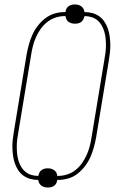

<svg xmlns="http://www.w3.org/2000/svg" viewBox="-20 -797 540 859"><path d="M194 42Q186 42 178.5 40Q171 38 165 33.5Q159 29 155.5 22.5Q152 16 151 8Q133 8 116 3.5Q99 -1 85 -11Q71 -21 61.5 -35.5Q52 -50 46.5 -66Q41 -82 38.5 -99.5Q36 -117 35.5 -135Q35 -153 37 -171.5Q39 -190 42 -208L99 -553Q103 -575 109 -597Q115 -619 124.5 -640.5Q134 -662 149 -681.5Q164 -701 183 -715.5Q202 -730 224.5 -736.5Q247 -743 269 -743H273V-744Q274 -752 277.5 -758.5Q281 -765 287.5 -769.5Q294 -774 301 -775.5Q308 -777 315 -777Q323 -777 330.5 -775Q338 -773 344 -768.5Q350 -764 353.5 -757.5Q357 -751 358 -743Q376 -743 393 -738.5Q410 -734 424 -724Q438 -714 447.5 -699.5Q457 -685 462.5 -669Q468 -653 470.5 -635.5Q473 -618 473.5 -600Q474 -582 472 -563.5Q470 -545 467 -527L410 -182Q406 -160 400 -138Q394 -116 384.5 -94.5Q375 -73 360 -53.5Q345 -34 326.5 -19.5Q308 -5 285 1.5Q262 8 240 8H236V9Q235 17 231.5 23.5Q228 30 221.5 34.5Q215 39 208 40.5Q201 42 194 42ZM151 -10 152 -11Q153 -18 156.5 -25Q160 -32 166.5 -36.5Q173 -41 180 -42.5Q187 -44 194 -44Q202 -44 209 -42Q216 -40 222.5 -35.5Q229 -31 232.5 -24Q236 -17 236 -10H240Q260 -10 280.5 -16.5Q301 -23 318 -36.5Q335 -50 347.5 -68Q360 -86 368.5 -105.5Q377 -125 382 -145Q387 -165 390 -185L447 -530Q450 -546 452 -562Q454 -578 454 -594Q454 -610 452.5 -625.5Q451 -641 446.5 -656Q442 -671 434.5 -684Q427 -697 415.5 -706.5Q404 -716 389 -720.5Q374 -725 358 -725V-724Q356 -717 352.5 -710Q349 -703 343 -698.5Q337 -694 329.5 -692.5Q322 -691 315 -691Q307 -691 300 -693Q293 -695 286.5 -699.5Q280 -704 277 -711Q274 -718 273 -725H269Q249 -725 229 -718.5Q209 -712 191.5 -698.5Q174 -685 161.5 -667Q149 -649 140.5 -629.5Q132 -610 127 -590Q122 -570 119 -550L62 -205Q59 -189 57 -173Q55 -157 55 -141Q55 -125 56.5 -109.5Q58 -94 62.5 -79Q67 -64 74.5 -51Q82 -38 93.5 -28.5Q105 -19 120 -14.5Q135 -10 151 -10Z"/></svg>

Font: Iosevka Term Curly Th Obl
Style: Regular
Weight: 100
Italic angle: -9°
Designer: Belleve Invis
Foundry: Belleve Invis
Version: Version 32.3.0